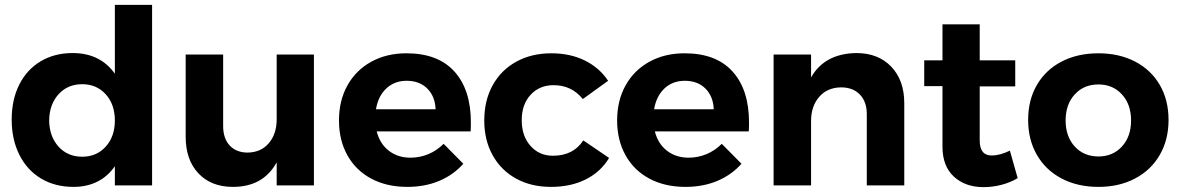

<svg xmlns="http://www.w3.org/2000/svg" viewBox="-20 -762 4850 789"><path d="M605 -742V0H452V-79Q423 -37 380 -15.5Q337 6 282 6Q206 6 148.5 -28.5Q91 -63 59.5 -126Q28 -189 28 -271Q28 -352 59 -414Q90 -476 147 -510Q204 -544 278 -544Q392 -544 452 -459V-742ZM452 -267Q452 -333 414.5 -374.5Q377 -416 318 -416Q258 -416 220.5 -374.5Q183 -333 182 -267Q183 -201 220.5 -159.5Q258 -118 318 -118Q377 -118 414.5 -159.5Q452 -201 452 -267Z M1270 -538V0H1117V-95Q1062 6 937 6Q848 6 795.5 -49.5Q743 -105 743 -200V-538H897V-244Q897 -193 924 -164Q951 -135 998 -135Q1053 -136 1085 -174Q1117 -212 1117 -272V-538Z M1915 -259Q1915 -235 1914 -222H1528Q1541 -171 1578 -142.5Q1615 -114 1667 -114Q1705 -114 1740 -128.5Q1775 -143 1803 -171L1884 -89Q1843 -43 1784.5 -18.5Q1726 6 1654 6Q1569 6 1505.5 -28Q1442 -62 1407.5 -124Q1373 -186 1373 -267Q1373 -349 1408 -411.5Q1443 -474 1506 -508.5Q1569 -543 1650 -543Q1780 -543 1847.5 -468Q1915 -393 1915 -259ZM1770 -313Q1768 -366 1736 -398Q1704 -430 1651 -430Q1601 -430 1567.5 -398.5Q1534 -367 1525 -313Z M2255 -412Q2197 -412 2160.5 -372.5Q2124 -333 2124 -268Q2124 -203 2160 -162.5Q2196 -122 2252 -122Q2336 -122 2377 -185L2483 -113Q2449 -56 2387.5 -25Q2326 6 2244 6Q2163 6 2101 -28Q2039 -62 2004.5 -124Q1970 -186 1970 -267Q1970 -349 2004.5 -411.5Q2039 -474 2101.5 -508.5Q2164 -543 2246 -543Q2323 -543 2383 -513.5Q2443 -484 2479 -430L2375 -355Q2329 -412 2255 -412Z M3058 -259Q3058 -235 3057 -222H2671Q2684 -171 2721 -142.5Q2758 -114 2810 -114Q2848 -114 2883 -128.5Q2918 -143 2946 -171L3027 -89Q2986 -43 2927.5 -18.5Q2869 6 2797 6Q2712 6 2648.5 -28Q2585 -62 2550.5 -124Q2516 -186 2516 -267Q2516 -349 2551 -411.5Q2586 -474 2649 -508.5Q2712 -543 2793 -543Q2923 -543 2990.5 -468Q3058 -393 3058 -259ZM2913 -313Q2911 -366 2879 -398Q2847 -430 2794 -430Q2744 -430 2710.5 -398.5Q2677 -367 2668 -313Z M3696 -338V0H3542V-293Q3542 -344 3513.5 -373.5Q3485 -403 3436 -403Q3379 -402 3346 -363.5Q3313 -325 3313 -265V0H3159V-538H3313V-444Q3369 -542 3499 -544Q3589 -544 3642.5 -488Q3696 -432 3696 -338Z M4162 -30Q4132 -12 4095.5 -2.5Q4059 7 4022 7Q3947 7 3900 -36Q3853 -79 3853 -159V-408H3778V-514H3853V-662H4006V-514H4152V-407H4006V-185Q4006 -123 4055 -123Q4089 -123 4130 -143Z M4782 -269Q4782 -188 4746 -125.5Q4710 -63 4644.5 -28.5Q4579 6 4494 6Q4408 6 4342.5 -28.5Q4277 -63 4241 -125.5Q4205 -188 4205 -269Q4205 -351 4241 -413Q4277 -475 4342.5 -509Q4408 -543 4494 -543Q4579 -543 4644.5 -509Q4710 -475 4746 -413Q4782 -351 4782 -269ZM4359 -267Q4359 -201 4396.5 -160Q4434 -119 4494 -119Q4553 -119 4590.5 -160Q4628 -201 4628 -267Q4628 -333 4590.5 -374Q4553 -415 4494 -415Q4434 -415 4396.5 -374Q4359 -333 4359 -267Z"/></svg>

Font: Montserrat arm2 SemiBold
Style: Regular
Weight: 600
Designer: Julieta Ulanovsky
Foundry: Julieta Ulanovsky
Version: Version 6.000